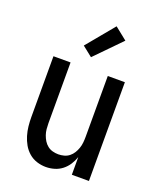

<svg xmlns="http://www.w3.org/2000/svg" viewBox="-143 -854 786 950"><g transform="rotate(20 250.0 -379.0)"><path d="M213 8Q189 8 165.5 0.5Q142 -7 123.5 -23Q105 -39 93 -60Q81 -81 74 -104.5Q67 -128 64.5 -152Q62 -176 62 -200V-520H152V-200Q152 -185 153.5 -169.5Q155 -154 160 -139.5Q165 -125 173 -112Q181 -99 193 -89.5Q205 -80 220 -76Q235 -72 250 -72Q265 -72 280 -76Q295 -80 307 -89.5Q319 -99 327 -112Q335 -125 340 -139.5Q345 -154 346.5 -169.5Q348 -185 348 -200V-520H438V0H348V-93Q341 -72 328.5 -52.5Q316 -33 298 -19Q280 -5 258 1.5Q236 8 213 8ZM238 -579 185 -621 305 -766 370 -714Z"/></g></svg>

Font: Iosevka Medium
Style: Regular
Weight: 500
Monospace: yes
Designer: Belleve Invis
Foundry: Belleve Invis
Version: Version 32.5.0; ttfautohint (v1.8.4)